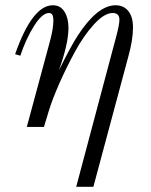

<svg xmlns="http://www.w3.org/2000/svg" viewBox="-20 -488 580 738"><path d="M338.9 230H272.9L426.8 -348.1Q439 -393.1 439 -412.1Q439 -438 413.1 -438Q380.9 -438 341.1 -394.3Q301.3 -350.6 267.3 -287.8Q233.4 -225.1 207.5 -166Q181.6 -106.9 168.9 -65.9L148.9 0H83L169.9 -321.8Q185.1 -376 185.1 -408.2Q185.1 -424.3 181.2 -431.2Q177.2 -438 168 -438Q142.1 -438 110.8 -388.2Q79.6 -338.4 58.1 -273.9L38.1 -279.8Q104 -467.8 183.1 -467.8Q212.4 -467.8 227.8 -443.1Q243.2 -418.5 243.2 -380.9Q243.2 -320.3 206.1 -216.8Q252.4 -311 280.3 -353.5Q355 -467.3 423.8 -467.8Q455.6 -467.8 473.4 -445.3Q491.2 -422.9 491.2 -382.8Q491.2 -334.5 473.1 -270Z"/></svg>

Font: Flanker Steampunk
Style: Italic
Weight: 400
Italic angle: -12°
Designer: Alexey Kryukov, Leonardo Di Lena
Foundry: Alexey Kryukov, Leonardo Di Lena
Version: 1.210